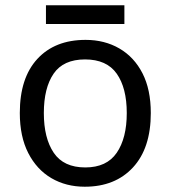

<svg xmlns="http://www.w3.org/2000/svg" viewBox="-20 -697 645 727"><path d="M551 -269Q551 -136 483.5 -63Q416 10 301 10Q230 10 174.5 -22.5Q119 -55 87 -117.5Q55 -180 55 -269Q55 -402 121.5 -474Q188 -546 304 -546Q376 -546 432 -513.5Q488 -481 519.5 -419.5Q551 -358 551 -269ZM146 -269Q146 -174 183.5 -118.5Q221 -63 303 -63Q384 -63 422 -118.5Q460 -174 460 -269Q460 -364 422 -418Q384 -472 302 -472Q220 -472 183 -418Q146 -364 146 -269ZM451 -677V-606H154V-677Z"/></svg>

Font: BC Sans
Style: Regular
Weight: 400
Designer: Monotype Design Team
Province of B.C.
Foundry: Monotype Imaging Inc.
Version: Version 2.000;GOOG;noto-source:20170915:90ef993387c0